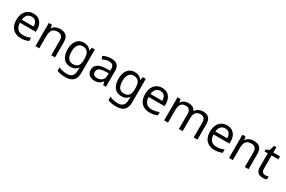

<svg xmlns="http://www.w3.org/2000/svg" viewBox="151 -2130 5713 3841"><g transform="rotate(30 3007.5 -209.5)"><path d="M292 -546Q361 -546 410.5 -516Q460 -486 486.5 -431.5Q513 -377 513 -304V-251H146Q148 -160 192.5 -112.5Q237 -65 317 -65Q368 -65 407.5 -74.5Q447 -84 489 -102V-25Q448 -7 408 1.5Q368 10 313 10Q237 10 178.5 -21Q120 -52 87.5 -113.5Q55 -175 55 -264Q55 -352 84.5 -415Q114 -478 167.5 -512Q221 -546 292 -546ZM291 -474Q228 -474 191.5 -433.5Q155 -393 148 -321H421Q420 -389 389 -431.5Q358 -474 291 -474Z M907 -546Q1003 -546 1052 -499.5Q1101 -453 1101 -349V0H1014V-343Q1014 -472 894 -472Q805 -472 771 -422Q737 -372 737 -278V0H649V-536H720L733 -463H738Q764 -505 810 -525.5Q856 -546 907 -546Z M1457 -546Q1510 -546 1552.5 -526Q1595 -506 1625 -465H1630L1642 -536H1712V9Q1712 124 1653.5 182Q1595 240 1472 240Q1354 240 1279 206V125Q1358 167 1477 167Q1546 167 1585.5 126.5Q1625 86 1625 16V-5Q1625 -17 1626 -39.5Q1627 -62 1628 -71H1624Q1570 10 1458 10Q1354 10 1295.5 -63Q1237 -136 1237 -267Q1237 -395 1295.5 -470.5Q1354 -546 1457 -546ZM1469 -472Q1402 -472 1365 -418.5Q1328 -365 1328 -266Q1328 -167 1364.5 -114.5Q1401 -62 1471 -62Q1552 -62 1589 -105.5Q1626 -149 1626 -246V-267Q1626 -377 1588 -424.5Q1550 -472 1469 -472Z M2085 -545Q2183 -545 2230 -502Q2277 -459 2277 -365V0H2213L2196 -76H2192Q2157 -32 2118.5 -11Q2080 10 2012 10Q1939 10 1891 -28.5Q1843 -67 1843 -149Q1843 -229 1906 -272.5Q1969 -316 2100 -320L2191 -323V-355Q2191 -422 2162 -448Q2133 -474 2080 -474Q2038 -474 2000 -461.5Q1962 -449 1929 -433L1902 -499Q1937 -518 1985 -531.5Q2033 -545 2085 -545ZM2111 -259Q2011 -255 1972.5 -227Q1934 -199 1934 -148Q1934 -103 1961.5 -82Q1989 -61 2032 -61Q2100 -61 2145 -98.5Q2190 -136 2190 -214V-262Z M2633 -546Q2686 -546 2728.5 -526Q2771 -506 2801 -465H2806L2818 -536H2888V9Q2888 124 2829.5 182Q2771 240 2648 240Q2530 240 2455 206V125Q2534 167 2653 167Q2722 167 2761.5 126.5Q2801 86 2801 16V-5Q2801 -17 2802 -39.5Q2803 -62 2804 -71H2800Q2746 10 2634 10Q2530 10 2471.5 -63Q2413 -136 2413 -267Q2413 -395 2471.5 -470.5Q2530 -546 2633 -546ZM2645 -472Q2578 -472 2541 -418.5Q2504 -365 2504 -266Q2504 -167 2540.5 -114.5Q2577 -62 2647 -62Q2728 -62 2765 -105.5Q2802 -149 2802 -246V-267Q2802 -377 2764 -424.5Q2726 -472 2645 -472Z M3265 -546Q3334 -546 3383.5 -516Q3433 -486 3459.5 -431.5Q3486 -377 3486 -304V-251H3119Q3121 -160 3165.5 -112.5Q3210 -65 3290 -65Q3341 -65 3380.5 -74.5Q3420 -84 3462 -102V-25Q3421 -7 3381 1.5Q3341 10 3286 10Q3210 10 3151.5 -21Q3093 -52 3060.5 -113.5Q3028 -175 3028 -264Q3028 -352 3057.5 -415Q3087 -478 3140.5 -512Q3194 -546 3265 -546ZM3264 -474Q3201 -474 3164.5 -433.5Q3128 -393 3121 -321H3394Q3393 -389 3362 -431.5Q3331 -474 3264 -474Z M4210 -546Q4301 -546 4346 -499.5Q4391 -453 4391 -349V0H4304V-345Q4304 -472 4195 -472Q4117 -472 4083.5 -427Q4050 -382 4050 -296V0H3963V-345Q3963 -472 3853 -472Q3772 -472 3741 -422Q3710 -372 3710 -278V0H3622V-536H3693L3706 -463H3711Q3736 -505 3778.5 -525.5Q3821 -546 3869 -546Q3995 -546 4033 -456H4038Q4065 -502 4111.5 -524Q4158 -546 4210 -546Z M4764 -546Q4833 -546 4882.5 -516Q4932 -486 4958.5 -431.5Q4985 -377 4985 -304V-251H4618Q4620 -160 4664.5 -112.5Q4709 -65 4789 -65Q4840 -65 4879.5 -74.5Q4919 -84 4961 -102V-25Q4920 -7 4880 1.5Q4840 10 4785 10Q4709 10 4650.5 -21Q4592 -52 4559.5 -113.5Q4527 -175 4527 -264Q4527 -352 4556.5 -415Q4586 -478 4639.5 -512Q4693 -546 4764 -546ZM4763 -474Q4700 -474 4663.5 -433.5Q4627 -393 4620 -321H4893Q4892 -389 4861 -431.5Q4830 -474 4763 -474Z M5379 -546Q5475 -546 5524 -499.5Q5573 -453 5573 -349V0H5486V-343Q5486 -472 5366 -472Q5277 -472 5243 -422Q5209 -372 5209 -278V0H5121V-536H5192L5205 -463H5210Q5236 -505 5282 -525.5Q5328 -546 5379 -546Z M5918 -62Q5938 -62 5959 -65.5Q5980 -69 5993 -73V-6Q5979 1 5953 5.5Q5927 10 5903 10Q5861 10 5825.5 -4.5Q5790 -19 5768 -55Q5746 -91 5746 -156V-468H5670V-510L5747 -545L5782 -659H5834V-536H5989V-468H5834V-158Q5834 -109 5857.5 -85.5Q5881 -62 5918 -62Z"/></g></svg>

Font: Noto Sans Imperial Aramaic
Style: Regular
Weight: 400
Designer: Monotype Design Team
Foundry: Monotype Imaging Inc.
Version: Version 2.001; ttfautohint (v1.8.4.7-5d5b)